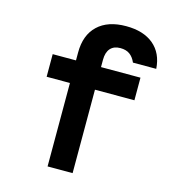

<svg xmlns="http://www.w3.org/2000/svg" viewBox="-125 -966 949 1067"><g transform="rotate(15 350.0 -433.0)"><path d="M392 0H248V-480H114V-610H248V-656Q248 -756 306 -811Q364 -866 469 -866Q569 -866 627 -817.5Q685 -769 691 -680H557Q544 -710 523 -725Q502 -740 469 -740Q432 -740 412 -717.5Q392 -695 392 -652V-610H619V-480H392Z"/></g></svg>

Font: Martian Mono SemiExpanded SemiBold
Style: Regular
Weight: 600
Monospace: yes
Version: Version 0.930